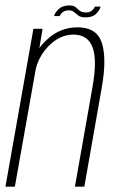

<svg xmlns="http://www.w3.org/2000/svg" viewBox="-36 -704 442 724"><path d="M-15.5 0 90 -595.5H124.5L112.5 -522.5Q124.5 -539.5 141.5 -555Q190.5 -601 256.5 -601Q329 -601 348 -542.2Q367 -483.5 348 -375.5L282 0H246.5L313 -377Q331 -478 313 -525.8Q295 -573.5 241 -573.5Q189.5 -573.5 147.5 -530.5Q111 -493 99 -444.5L20 0ZM286.5 -638.5Q268.5 -638.5 259.5 -645.2Q250.5 -652 243.2 -658.5Q236 -665 223 -665Q209 -665 200 -657.8Q191 -650.5 189.5 -643.5H168Q170.5 -655.5 185 -669.5Q199.5 -683.5 225 -683.5Q241.5 -683.5 249.2 -676.8Q257 -670 264.8 -663.5Q272.5 -657 288.5 -657Q302 -657 311 -664.5Q320 -672 321.5 -679H343Q341.5 -668 327.8 -653.2Q314 -638.5 286.5 -638.5Z"/></svg>

Font: Anybody ExtraLight
Style: Italic
Weight: 200
Italic angle: -10°
Designer: Tyler Finck
Foundry: Etcetera Type Company
Version: Version 1.010; ttfautohint (v1.8.3) -l 8 -r 50 -G 200 -x 14 